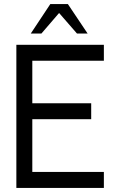

<svg xmlns="http://www.w3.org/2000/svg" viewBox="-20 -919 578 939"><path d="M60 0V-700H488V-622H138V-414H426V-336H138V-78H488V0ZM312 -899 408.5 -755H356.5L269 -855.5L182.5 -755H130.5L226 -899Z"/></svg>

Font: Urbanist
Style: Regular
Weight: 400
Designer: Corey Hu
Foundry: Corey Hu
Version: Version 1.330; ttfautohint (v1.8.4.7-5d5b)